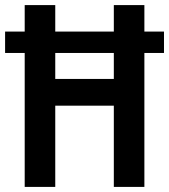

<svg xmlns="http://www.w3.org/2000/svg" viewBox="-22 -734 664 754"><path d="M75 0V-526H-2V-610H75V-714H195V-610H425V-714H545V-610H622V-526H545V0H425V-319H195V0ZM195 -424H425V-526H195Z"/></svg>

Font: Noto Sans Ethiopic Condensed SemiBold
Style: Regular
Weight: 600
Width: 3
Designer: Monotype Design Team
Foundry: Monotype Imaging Inc.
Version: Version 2.102; ttfautohint (v1.8.4.7-5d5b)